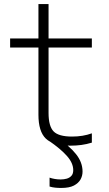

<svg xmlns="http://www.w3.org/2000/svg" viewBox="-20 -710 540 949"><path d="M282 219Q267 219 252.5 217.5Q238 216 225 212V168Q236 172 250.5 174.5Q265 177 280 177Q296 177 310 173Q324 169 333 159Q342 149 342 131Q342 96 311 61Q280 26 222 -14L264 -28Q323 11 355.5 51.5Q388 92 388 138Q388 159 378 177Q368 195 345.5 207Q323 219 282 219ZM328 10Q243 10 206.5 -25Q170 -60 170 -143V-475H30V-520H170V-690H220V-520H434V-475H220V-152Q220 -86 245 -60.5Q270 -35 336 -35Q363 -35 387.5 -39Q412 -43 434 -51V-5Q408 3 382 6.5Q356 10 328 10Z"/></svg>

Font: M PLUS Code Latin Light
Style: Regular
Weight: 300
Designer: Coji Morishita
Foundry: UNDERFOREST DESIGN
Version: Version 1.002; ttfautohint (v1.8.3)